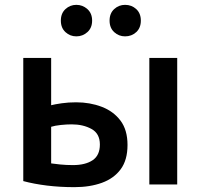

<svg xmlns="http://www.w3.org/2000/svg" viewBox="-20 -761 827 792"><path d="M287 11Q227 11 174 4.5Q121 -2 76 -14V-522H191V-327Q207 -331 234.5 -335Q262 -339 294 -339Q351 -339 399.5 -320.5Q448 -302 477 -263.5Q506 -225 506 -163Q506 -101 478 -63Q450 -25 400.5 -7Q351 11 287 11ZM596 0V-522H711V0ZM281 -80Q332 -80 362 -100Q392 -120 392 -165Q392 -210 357.5 -229Q323 -248 276 -248Q255 -248 231 -245.5Q207 -243 191 -238V-87Q204 -85 228.5 -82.5Q253 -80 281 -80ZM496 -611Q470 -611 451 -628.5Q432 -646 432 -676Q432 -706 451 -723.5Q470 -741 496 -741Q523 -741 542 -723.5Q561 -706 561 -676Q561 -646 542 -628.5Q523 -611 496 -611ZM295 -611Q269 -611 250 -628.5Q231 -646 231 -676Q231 -706 250 -723.5Q269 -741 295 -741Q321 -741 340.5 -723.5Q360 -706 360 -676Q360 -646 340.5 -628.5Q321 -611 295 -611Z"/></svg>

Font: Ubuntu Sans SemiBold
Style: Regular
Weight: 600
Designer: Dalton Maag Ltd
Foundry: Dalton Maag Ltd
Version: Version 1.006; ttfautohint (v1.8.4.7-5d5b)